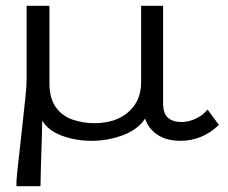

<svg xmlns="http://www.w3.org/2000/svg" viewBox="-20 -477 790 664"><path d="M37 167Q36 150 40 114Q44 78 49 33Q54 -12 59 -58Q64 -104 68 -142Q72 -180 72 -202V-457H151V-191Q151 -136 173.5 -105.5Q196 -75 232 -63Q268 -51 306 -51Q380 -51 424 -89.5Q468 -128 468 -192V-457H544V-121Q544 -84 561 -69.5Q578 -55 609 -55Q630 -55 653 -65Q676 -75 687 -87L698 -98L737 -45Q708 -17 674.5 -3.5Q641 10 605 10Q556 10 524.5 -11Q493 -32 482 -67Q456 -28 404 -9Q352 10 297 10Q242 10 194.5 -7.5Q147 -25 126 -60Q125 -3 123 52.5Q121 108 120 167Z"/></svg>

Font: Inconsolata ExtraExpanded
Style: Regular
Weight: 400
Width: 8
Monospace: yes
Designer: Raph Levien, Cyreal, Brenton Simpson
Foundry: Raph Levien, Cyreal, Google
Version: Version 3.001; ttfautohint (v1.8.2.53-6de2)